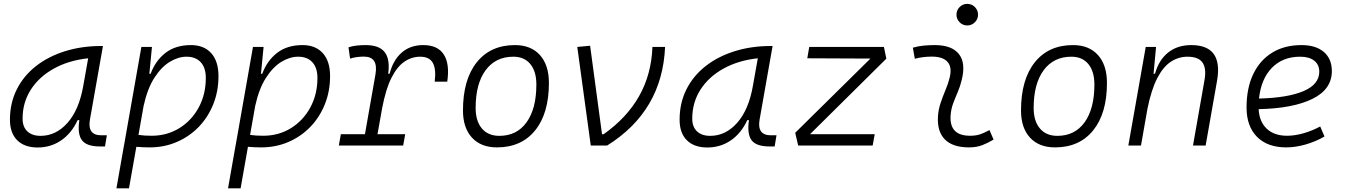

<svg xmlns="http://www.w3.org/2000/svg" viewBox="-20 -764 7071 1008"><path d="M177.7 10.3Q108.4 10.3 70.3 -27.8Q32.2 -65.9 32.2 -135.3Q32.2 -223.1 68.1 -294.7Q104 -366.2 168.9 -417Q233.9 -467.8 321.3 -495.1Q408.7 -522.5 511.2 -522.5H520.5L452.1 -135.7Q438 -53.7 511.7 -53.7H541L531.2 4.9H504.4Q435.1 4.9 410.4 -27.6Q385.7 -60.1 396.5 -133.3H387.7Q355.5 -64 301 -26.9Q246.6 10.3 177.7 10.3ZM192.9 -50.8Q273.9 -50.8 334.5 -119.1Q395 -187.5 417 -312.5L442.9 -458Q339.8 -446.8 262.2 -403.6Q184.6 -360.4 141.6 -293Q98.6 -225.6 98.6 -141.1Q98.6 -98.1 123.5 -74.5Q148.4 -50.8 192.9 -50.8Z M657.2 224.6H591.3L630.9 -0.5Q630.9 -0.5 630.4 -0.5L631.3 -2L722.2 -517.6H777.8L764.6 -381.8L763.7 -377H771Q796.4 -445.8 849.1 -486.6Q901.9 -527.3 982.4 -527.3Q1050.8 -527.3 1088.9 -484.9Q1127 -442.4 1127 -364.7Q1127 -284.7 1099.6 -216.6Q1072.3 -148.4 1023.2 -97.7Q974.1 -46.9 908.2 -18.6Q842.3 9.8 765.1 9.8Q731.9 9.8 695.8 6.8ZM707 -55.7Q737.3 -51.3 775.9 -51.3Q856.9 -51.3 921.4 -91.1Q985.8 -130.9 1023.2 -199.7Q1060.5 -268.6 1060.5 -355Q1060.5 -408.2 1033.9 -437.3Q1007.3 -466.3 959.5 -466.3Q916 -466.3 871.6 -439.5Q827.1 -412.6 790.5 -355.7Q753.9 -298.8 733.9 -208Z M1243.2 224.6H1177.2L1216.8 -0.5Q1216.8 -0.5 1216.3 -0.5L1217.3 -2L1308.1 -517.6H1363.8L1350.6 -381.8L1349.6 -377H1356.9Q1382.3 -445.8 1435.1 -486.6Q1487.8 -527.3 1568.4 -527.3Q1636.7 -527.3 1674.8 -484.9Q1712.9 -442.4 1712.9 -364.7Q1712.9 -284.7 1685.5 -216.6Q1658.2 -148.4 1609.1 -97.7Q1560.1 -46.9 1494.1 -18.6Q1428.2 9.8 1351.1 9.8Q1317.9 9.8 1281.7 6.8ZM1293 -55.7Q1323.2 -51.3 1361.8 -51.3Q1442.9 -51.3 1507.3 -91.1Q1571.8 -130.9 1609.1 -199.7Q1646.5 -268.6 1646.5 -355Q1646.5 -408.2 1619.9 -437.3Q1593.3 -466.3 1545.4 -466.3Q1502 -466.3 1457.5 -439.5Q1413.1 -412.6 1376.5 -355.7Q1339.8 -298.8 1319.8 -208Z M1758.8 0 1769.5 -59.6H1896L1951.2 -373.5Q1967.3 -466.8 1890.6 -466.8Q1872.1 -466.8 1854 -464.4Q1835.9 -461.9 1817.9 -456.5L1809.6 -515.6Q1830.6 -522.5 1853.3 -524.9Q1876 -527.3 1899.9 -527.3Q1970.7 -527.3 1999.5 -490.5Q2028.3 -453.6 2018.1 -377H2025.4Q2043.9 -448.7 2089.1 -488Q2134.3 -527.3 2202.1 -527.3Q2277.8 -527.3 2309.8 -478Q2341.8 -428.7 2328.1 -335.4H2262.2Q2270.5 -401.9 2252.2 -434.1Q2233.9 -466.3 2186 -466.3Q2142.1 -466.3 2103.8 -440.7Q2065.4 -415 2035.4 -356Q2005.4 -296.9 1986.3 -196.3L1961.9 -59.6H2107.4L2096.7 0Z M2588.9 9.8Q2504.9 9.8 2457.8 -41.5Q2410.6 -92.8 2410.6 -184.1Q2410.6 -346.2 2482.9 -436.8Q2555.2 -527.3 2683.6 -527.3Q2767.6 -527.3 2814.7 -474.9Q2861.8 -422.4 2861.8 -328.6Q2861.8 -168.9 2789.6 -79.6Q2717.3 9.8 2588.9 9.8ZM2601.6 -50.8Q2693.4 -50.8 2744.6 -122.1Q2795.9 -193.4 2795.9 -320.3Q2795.9 -389.2 2764.2 -427.7Q2732.4 -466.3 2674.8 -466.3Q2582 -466.3 2529.5 -395.3Q2477.1 -324.2 2477.1 -197.3Q2477.1 -128.4 2509.8 -89.6Q2542.5 -50.8 2601.6 -50.8Z M3081.5 0 3010.7 -517.6 3078.1 -523.9 3140.6 -59.6H3149.4Q3271 -145.5 3335.4 -259.5Q3399.9 -373.5 3405.3 -517.6H3471.7Q3457 -180.7 3167.5 0Z M3693.4 10.3Q3624 10.3 3585.9 -27.8Q3547.9 -65.9 3547.9 -135.3Q3547.9 -223.1 3583.7 -294.7Q3619.6 -366.2 3684.6 -417Q3749.5 -467.8 3836.9 -495.1Q3924.3 -522.5 4026.9 -522.5H4036.1L3967.8 -135.7Q3953.6 -53.7 4027.3 -53.7H4056.6L4046.9 4.9H4020Q3950.7 4.9 3926 -27.6Q3901.4 -60.1 3912.1 -133.3H3903.3Q3871.1 -64 3816.7 -26.9Q3762.2 10.3 3693.4 10.3ZM3708.5 -50.8Q3789.6 -50.8 3850.1 -119.1Q3910.6 -187.5 3932.6 -312.5L3958.5 -458Q3855.5 -446.8 3777.8 -403.6Q3700.2 -360.4 3657.2 -293Q3614.3 -225.6 3614.3 -141.1Q3614.3 -98.1 3639.2 -74.5Q3664.1 -50.8 3708.5 -50.8Z M4633.3 -456.1 4232.9 -59.6H4572.3L4561.5 0H4170.4L4154.8 -66.9L4549.8 -456.5L4218.3 -458L4228.5 -517.6H4620.6Z M5174.8 -81.1 5196.3 -31.2Q5168.5 -14.2 5137.7 -2.2Q5106.9 9.8 5066.9 9.8Q4982.4 9.8 4940.9 -31.7Q4899.4 -73.2 4904.3 -153.3Q4906.7 -189.9 4918.5 -224.6Q4930.2 -259.3 4944.1 -292Q4958 -324.7 4965.3 -355Q4979.5 -410.2 4955.1 -438.5Q4930.7 -466.8 4872.1 -466.8Q4825.7 -466.8 4782.7 -455.6L4772.5 -513.7Q4801.3 -522 4830.1 -524.7Q4858.9 -527.3 4887.7 -527.3Q4976.6 -527.3 5013.9 -480.7Q5051.3 -434.1 5029.3 -345.2Q5021 -310.5 5008.1 -280.5Q4995.1 -250.5 4984.1 -221.2Q4973.1 -191.9 4970.7 -157.7Q4963.4 -51.3 5072.8 -51.3Q5101.6 -51.3 5123.3 -58.1Q5145 -64.9 5174.8 -81.1ZM5058.1 -630.4Q5034.7 -630.4 5018.1 -647Q5001.5 -663.6 5001.5 -687Q5001.5 -710.4 5018.1 -727.1Q5034.7 -743.7 5058.1 -743.7Q5081.5 -743.7 5098.1 -727.1Q5114.7 -710.4 5114.7 -687Q5114.7 -663.6 5098.1 -647Q5081.5 -630.4 5058.1 -630.4Z M5518.6 9.8Q5434.6 9.8 5387.5 -41.5Q5340.3 -92.8 5340.3 -184.1Q5340.3 -346.2 5412.6 -436.8Q5484.9 -527.3 5613.3 -527.3Q5697.3 -527.3 5744.4 -474.9Q5791.5 -422.4 5791.5 -328.6Q5791.5 -168.9 5719.2 -79.6Q5647 9.8 5518.6 9.8ZM5531.2 -50.8Q5623 -50.8 5674.3 -122.1Q5725.6 -193.4 5725.6 -320.3Q5725.6 -389.2 5693.8 -427.7Q5662.1 -466.3 5604.5 -466.3Q5511.7 -466.3 5459.2 -395.3Q5406.7 -324.2 5406.7 -197.3Q5406.7 -128.4 5439.5 -89.6Q5472.2 -50.8 5531.2 -50.8Z M5903.8 0 5995.1 -517.6H6049.3L6036.1 -377H6043.9Q6063.5 -448.7 6112.5 -488Q6161.6 -527.3 6233.9 -527.3Q6402.3 -527.3 6369.6 -340.3L6309.6 0H6243.2L6303.7 -344.2Q6314.5 -405.3 6293 -435.8Q6271.5 -466.3 6214.4 -466.3Q6168 -466.3 6127.7 -440.4Q6087.4 -414.6 6055.9 -354.2Q6024.4 -293.9 6003.9 -191.9L5970.2 0Z M6737.3 -51.3Q6777.3 -51.3 6823 -64.2Q6868.7 -77.1 6911.1 -100.1L6933.6 -47.4Q6887.2 -20.5 6834.2 -5.4Q6781.2 9.8 6732.9 9.8Q6634.3 9.8 6579.3 -45.7Q6524.4 -101.1 6524.4 -199.7Q6524.4 -301.3 6559.3 -374.5Q6594.2 -447.8 6658.9 -487.5Q6723.6 -527.3 6813 -527.3Q6888.2 -527.3 6930.2 -491.2Q6972.2 -455.1 6972.2 -390.6Q6972.2 -295.4 6870.6 -245.1Q6769 -194.8 6587.9 -190.9Q6591.3 -125 6630.6 -88.1Q6669.9 -51.3 6737.3 -51.3ZM6589.8 -246.6Q6741.7 -250.5 6824 -285.9Q6906.2 -321.3 6906.2 -387.7Q6906.2 -424.3 6879.9 -445.3Q6853.5 -466.3 6805.7 -466.3Q6714.4 -466.3 6657.5 -408Q6600.6 -349.6 6589.8 -246.6Z"/></svg>

Font: Cascadia Mono Light
Style: Italic
Weight: 300
Italic angle: -10°
Monospace: yes
Designer: Aaron Bell
Foundry: Saja Typeworks
Version: Version 2404.023; ttfautohint (v1.8.4)